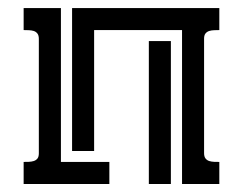

<svg xmlns="http://www.w3.org/2000/svg" viewBox="-20 -460 611 480"><path d="M528.3 -439.9V-384.8Q522.5 -384.8 515.6 -384.5Q508.8 -384.3 503.2 -382.6Q497.6 -380.9 493.9 -376.5Q490.2 -372.1 490.2 -363.3V-77.1Q490.2 -68.4 493.9 -63.7Q497.6 -59.1 503.2 -57.4Q508.8 -55.7 515.4 -55.4Q522 -55.2 528.3 -55.2V0H435.1V-384.8H215.3V-82.5H160.2V-439.9ZM39.1 -439.9H132.3V-55.2H253.4V0H39.1V-55.2Q44.9 -55.2 51.8 -55.4Q58.6 -55.7 64.2 -57.4Q69.8 -59.1 73.5 -63.5Q77.1 -67.9 77.1 -76.7V-362.8Q77.1 -371.6 73.5 -376.2Q69.8 -380.9 64.2 -382.6Q58.6 -384.3 52 -384.5Q45.4 -384.8 39.1 -384.8ZM352.1 0V-357.4H407.2V0Z"/></svg>

Font: Isar CAT
Style: Regular
Weight: 400
Designer: Digitized by Peter Wiegel
Foundry: CAT-Fonts, Peter Wiegel
Version: Version 1.000; ttfautohint (v1.3)